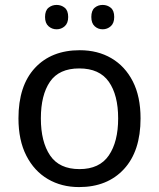

<svg xmlns="http://www.w3.org/2000/svg" viewBox="-20 -750 645 780"><path d="M551 -269Q551 -136 483.5 -63Q416 10 301 10Q230 10 174.5 -22.5Q119 -55 87 -117.5Q55 -180 55 -269Q55 -402 122 -474Q189 -546 304 -546Q377 -546 432.5 -513.5Q488 -481 519.5 -419.5Q551 -358 551 -269ZM146 -269Q146 -174 183.5 -118.5Q221 -63 303 -63Q384 -63 422 -118.5Q460 -174 460 -269Q460 -364 422 -418Q384 -472 302 -472Q220 -472 183 -418Q146 -364 146 -269ZM163 -681Q163 -707 177 -718.5Q191 -730 210 -730Q229 -730 243 -718.5Q257 -707 257 -681Q257 -656 243 -643.5Q229 -631 210 -631Q191 -631 177 -643.5Q163 -656 163 -681ZM351 -681Q351 -707 364.5 -718.5Q378 -730 397 -730Q416 -730 430 -718.5Q444 -707 444 -681Q444 -656 430 -643.5Q416 -631 397 -631Q378 -631 364.5 -643.5Q351 -656 351 -681Z"/></svg>

Font: Noto Sans Elymaic
Style: Regular
Weight: 400
Designer: Morgane Pierson
Foundry: Google LLC
Version: Version 1.002; ttfautohint (v1.8.4.7-5d5b)